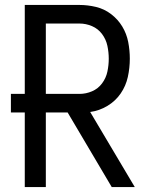

<svg xmlns="http://www.w3.org/2000/svg" viewBox="-20 -755 616 775"><path d="M80 0H165V-301H253L431 0H524L344 -303Q381 -308 413.5 -327.5Q446 -347 467 -377.5Q488 -408 496 -444.5Q504 -481 504 -518Q504 -552 497.5 -585.5Q491 -619 473.5 -648Q456 -677 428.5 -698Q401 -719 367.5 -727Q334 -735 301 -735H80V-376H24V-301H80ZM301 -376H165V-660H301Q327 -660 351.5 -649.5Q376 -639 392 -617.5Q408 -596 413.5 -570Q419 -544 419 -518Q419 -492 413.5 -466Q408 -440 392 -418.5Q376 -397 351.5 -386.5Q327 -376 301 -376Z"/></svg>

Font: Iosevka Sparkle
Style: Regular
Weight: 400
Designer: Belleve Invis
Foundry: Belleve Invis
Version: Version 4.5.0; ttfautohint (v1.8.3)